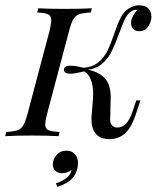

<svg xmlns="http://www.w3.org/2000/svg" viewBox="-45 -522 609 736"><path d="M535.5 -458.1Q535.5 -440.3 523.8 -421.4Q512.1 -402.4 488.7 -402.4Q472.6 -402.4 464.9 -411.7Q457.3 -421 457.3 -434.7Q457.3 -446 464.5 -460.1Q471.8 -474.2 483.1 -484.7H480.6Q471 -484.7 464.9 -482.3Q458.9 -479.8 451.6 -473.4Q439.5 -462.1 431.5 -444Q423.4 -425.8 411.3 -392.7Q396 -351.6 383.5 -325.8Q371 -300 348.8 -279.8Q326.6 -259.7 292.7 -254.8Q338.7 -245.2 360.5 -217.7Q382.3 -190.3 379 -133.9L377.4 -64.5Q376.6 -50 384.7 -41.5Q392.7 -33.1 404 -33.1Q424.2 -33.1 438.3 -48Q452.4 -62.9 463.7 -96L477.4 -137.1H493.5L472.6 -75Q457.3 -30.6 433.1 -9.7Q408.9 11.3 374.2 11.3Q340.3 11.3 323 -8.5Q305.6 -28.2 305.6 -65.3Q305.6 -76.6 306.5 -82.3L311.3 -141.9Q312.1 -149.2 312.1 -162.1Q312.1 -194.4 302.8 -217.3Q293.5 -240.3 277.4 -248.4Q241.9 -239.5 225.8 -239.5Q200 -239.5 200 -254.8Q200 -270.2 225 -270.2Q243.5 -270.2 275.8 -262.1Q311.3 -265.3 333.5 -284.3Q355.6 -303.2 367.7 -328.6Q379.8 -354 393.5 -394.4Q404.8 -428.2 414.9 -449.2Q425 -470.2 439.5 -483.1Q462.9 -501.6 487.9 -501.6Q512.1 -501.6 523.8 -489.5Q535.5 -477.4 535.5 -458.1ZM128.2 -46Q128.2 -29 139.9 -23.4Q151.6 -17.7 183.1 -16.1L179.8 0Q142.7 -2.4 77.4 -2.4Q10.5 -2.4 -25 0L-21 -16.1Q7.3 -17.7 21.4 -22.6Q35.5 -27.4 44 -41.5Q52.4 -55.6 60.5 -85.5L145.2 -404.8Q151.6 -432.3 151.6 -443.5Q151.6 -461.3 139.9 -466.9Q128.2 -472.6 97.6 -474.2L101.6 -490.3Q134.7 -487.9 204 -487.9Q268.5 -487.9 307.3 -490.3L303.2 -474.2Q273.4 -472.6 259.3 -467.7Q245.2 -462.9 236.7 -449.2Q228.2 -435.5 220.2 -404.8L135.5 -85.5Q128.2 -54.8 128.2 -46ZM254 102.4Q254 132.3 237.1 155.6Q220.2 179 175 194.4L169.4 180.6Q191.1 174.2 209.3 160.5Q227.4 146.8 229 129Q222.6 134.7 212.9 138.3Q203.2 141.9 193.5 141.9Q177.4 141.9 167.3 133.1Q157.3 124.2 157.3 108.1Q157.3 88.7 171.8 72.2Q186.3 55.6 209.7 55.6Q230.6 55.6 242.3 69Q254 82.3 254 102.4Z"/></svg>

Font: Playfair Display SC
Style: Italic
Weight: 400
Italic angle: -14°
Designer: Claus Eggers Sørensen
Foundry: Claus Eggers Sørensen
Version: Version 1.202; ttfautohint (v1.6)